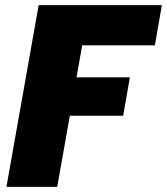

<svg xmlns="http://www.w3.org/2000/svg" viewBox="-20 -725 648 745"><path d="M5 0H202L251 -276H458L484 -425H277L299 -549H581L608 -705H130Z"/></svg>

Font: SVN-Poppins ExtraBold
Style: Italic
Weight: 800
Italic angle: -10°
Designer: Ninad Kale (Devanagari), Jonny Pinhorn (Latin)
Foundry: Indian Type Foundry
Version: Version 3.002 2017